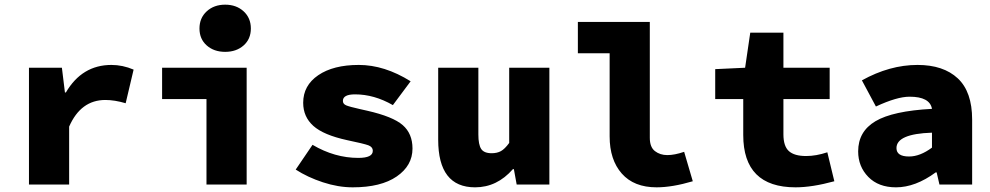

<svg xmlns="http://www.w3.org/2000/svg" viewBox="-20 -790 4240 822"><path d="M104 0V-500H245L258 -394H262Q331 -512 457 -512Q505 -512 552 -492L518 -348Q471 -362 431 -362Q326 -362 276 -248V0Z M864 0V-366H674V-500H1036V0ZM1023 -595.5Q992 -568 944 -568Q896 -568 865 -595.5Q834 -623 834 -668Q834 -713 865 -741.5Q896 -770 944 -770Q992 -770 1023 -741.5Q1054 -713 1054 -668Q1054 -623 1023 -595.5Z M1490 12Q1428 12 1362.5 -9.5Q1297 -31 1246 -64L1318 -170Q1413 -114 1514 -114Q1576 -114 1576 -144Q1576 -161 1557 -168Q1538 -175 1466 -190Q1365 -212 1321.5 -251Q1278 -290 1278 -350Q1278 -424 1342.5 -468Q1407 -512 1516 -512Q1626 -512 1738 -442L1662 -340Q1582 -386 1500 -386Q1448 -386 1448 -358Q1448 -345 1462 -339Q1476 -333 1521 -323Q1541 -319 1552 -316Q1662 -291 1704 -254.5Q1746 -218 1746 -154Q1746 -81 1678.5 -34.5Q1611 12 1490 12Z M2014 12Q1856 12 1856 -192V-500H2028V-214Q2028 -171 2040 -152.5Q2052 -134 2085 -134Q2108 -134 2124.5 -143Q2141 -152 2160 -178V-500H2332V0H2192L2180 -66H2176Q2108 12 2014 12Z M2791 12Q2694 12 2642 -47Q2590 -106 2590 -206V-562H2454V-696H2762V-200Q2762 -160 2784 -143Q2806 -126 2837 -126Q2868 -126 2909 -140L2946 -14Q2858 12 2791 12Z M3386 12Q3162 12 3162 -212V-366H3042V-494L3170 -500L3192 -650H3334V-500H3532V-366H3334V-215Q3334 -164 3357.5 -143Q3381 -122 3431 -122Q3474 -122 3522 -138L3552 -14Q3457 12 3386 12Z M3816 12Q3741 12 3697.5 -32.5Q3654 -77 3654 -142Q3654 -227 3728 -271Q3802 -315 3970 -324Q3961 -376 3874 -376Q3820 -376 3730 -334L3670 -446Q3789 -512 3908 -512Q4019 -512 4080.5 -454.5Q4142 -397 4142 -278V0H4002L3990 -52H3986Q3899 12 3816 12ZM3872 -120Q3919 -120 3970 -158V-222Q3818 -217 3818 -156Q3818 -120 3872 -120Z"/></svg>

Font: TypoPRO Source Code Pro
Style: Regular
Weight: 900
Monospace: yes
Designer: Paul D. Hunt, Teo Tuominen
Foundry: Adobe Systems Incorporated
Version: Version 2.010;PS 1.0;hotconv 1.0.84;makeotf.lib2.5.63406